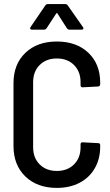

<svg xmlns="http://www.w3.org/2000/svg" viewBox="-20 -911 540 939"><path d="M46 -197V-504Q46 -597 104 -652.5Q162 -708 258 -708Q354 -708 412 -653Q470 -598 470 -507V-499Q470 -494 467 -491Q464 -488 460 -488L384 -484Q374 -484 374 -494V-509Q374 -561 342 -593Q310 -625 258 -625Q206 -625 174 -593Q142 -561 142 -509V-191Q142 -139 174 -107Q206 -75 258 -75Q310 -75 342 -107Q374 -139 374 -191V-205Q374 -215 384 -215L460 -211Q470 -211 470 -201V-194Q470 -134 443.5 -88Q417 -42 369 -17Q321 8 258 8Q162 8 104 -48Q46 -104 46 -197ZM214 -891H299Q307 -891 311 -885L386 -778Q388 -776 388 -773Q388 -766 379 -766H319Q312 -766 307 -773L261 -845Q260 -847 258 -847Q256 -847 255 -845L208 -773Q203 -766 196 -766H136Q130 -766 128 -769.5Q126 -773 129 -778L202 -885Q206 -891 214 -891Z"/></svg>

Font: Barlow Semi Condensed Medium
Style: Regular
Weight: 500
Width: 4
Designer: Jeremy Tribby
Foundry: Tribby Type
Version: Version 1.422; ttfautohint (v1.8)